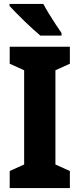

<svg xmlns="http://www.w3.org/2000/svg" viewBox="-20 -950 401 970"><path d="M333 0H29V-86L102 -119V-595L29 -628V-714H333V-628L260 -595V-119L333 -86ZM199 -930Q210 -909 227 -881Q244 -853 262 -826Q280 -799 291 -783V-770H184Q170 -782 148 -801.5Q126 -821 103 -843.5Q80 -866 60 -886.5Q40 -907 28 -920V-930Z"/></svg>

Font: Noto Sans Armenian Condensed ExtraBold
Style: Regular
Weight: 800
Width: 3
Designer: Monotype Design Team
Foundry: Monotype Imaging Inc.
Version: Version 2.008; ttfautohint (v1.8.4.7-5d5b)